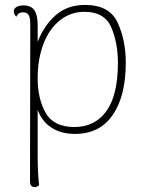

<svg xmlns="http://www.w3.org/2000/svg" viewBox="-20 -532 584 780"><path d="M491 -278Q491 -142 438 -65Q385 12 285 12Q228 12 189 -13.5Q150 -39 133 -86V106Q133 139 135 174.5Q137 210 139 220Q131 228 121 228Q102 228 102 206L103 -432Q103 -460 96.5 -471Q90 -482 73 -482Q54 -482 46 -464Q36 -475 36 -486Q36 -497 47 -503.5Q58 -510 76 -510Q106 -510 119.5 -490.5Q133 -471 133 -431V-362Q159 -429 206.5 -470.5Q254 -512 325 -512Q425 -512 458 -440Q491 -368 491 -278ZM459 -276Q459 -358 432 -421Q405 -484 323 -484Q267 -484 223.5 -449.5Q180 -415 156.5 -353.5Q133 -292 133 -214Q133 -131 165.5 -73.5Q198 -16 282 -16Q366 -16 412.5 -81Q459 -146 459 -276Z"/></svg>

Font: Arima Madurai Thin
Style: Regular
Weight: 250
Designer: Joana Correia and Natanael Gama
Foundry: NDISCOVER
Version: Version 1.020; ttfautohint (v1.5) -l 7 -r 28 -G 50 -x 13 -D 